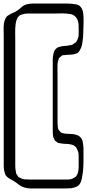

<svg xmlns="http://www.w3.org/2000/svg" viewBox="-35 -852 490 1081"><path d="M434 -676Q434 -662 433 -648Q432 -634 430 -620Q429 -611 427 -601.5Q425 -592 422 -584Q418 -575 413 -566.5Q408 -558 399 -552Q398 -551 394.5 -550.5Q391 -550 389 -549Q375 -544 360.5 -544Q346 -544 331 -542Q328 -541 323.5 -541.5Q319 -542 316 -540Q313 -539 311 -537Q309 -535 307 -533Q301 -529 298 -526Q297 -525 296.5 -522.5Q296 -520 295 -518Q292 -511 291 -505.5Q290 -500 289 -492Q288 -474 288.5 -456Q289 -438 289 -420V-178Q289 -169 289 -160.5Q289 -152 290 -143Q290 -139 291 -133Q292 -127 294 -122Q295 -121 296.5 -119.5Q298 -118 299 -116Q301 -114 303.5 -111Q306 -108 308 -106Q310 -105 312.5 -104.5Q315 -104 316 -103Q321 -102 326 -100.5Q331 -99 337 -99Q353 -98 369.5 -97.5Q386 -97 402 -90Q404 -89 407 -88Q410 -87 411 -85Q427 -74 430.5 -55Q434 -36 435 -19V64Q434 80 433.5 96Q433 112 430 128Q428 141 425 156.5Q422 172 414 184Q405 196 391.5 201Q378 206 364 208Q347 209 329.5 209Q312 209 295 209H175Q157 209 137.5 209Q118 209 100 203Q84 198 71.5 188Q59 178 45 169Q32 161 17.5 153Q3 145 -5 131Q-6 128 -7 124.5Q-8 121 -9 118Q-14 103 -14 85.5Q-14 68 -14 52V-646Q-14 -664 -14.5 -683Q-15 -702 -13 -720Q-11 -731 -7 -741.5Q-3 -752 4 -760Q6 -762 8.5 -763.5Q11 -765 13 -766Q24 -774 36.5 -779Q49 -784 60 -791Q74 -800 85.5 -811Q97 -822 113 -827Q130 -832 149 -832Q168 -832 185 -832H299Q319 -832 338 -832Q357 -832 376 -830Q384 -829 393 -827.5Q402 -826 409 -822Q421 -814 427 -800.5Q433 -787 434 -773Q436 -751 435.5 -726Q435 -701 434 -676ZM143 159H316Q330 159 345 159Q360 159 373 154Q376 152 378.5 150.5Q381 149 384 148Q386 146 388 145Q390 144 391 143Q402 132 405 115Q408 100 408 84Q408 68 408 52Q408 35 407.5 19Q407 3 399 -12Q397 -17 394 -22Q393 -24 390.5 -26Q388 -28 386 -29Q384 -31 381.5 -32.5Q379 -34 377 -35L367 -38Q352 -42 336.5 -42Q321 -42 306 -45Q301 -45 293 -47Q287 -50 282 -55Q281 -56 279 -57Q277 -58 275 -59Q274 -61 273 -63.5Q272 -66 271 -67Q270 -70 268 -73.5Q266 -77 265 -80Q263 -88 262.5 -97.5Q262 -107 262 -115V-387Q262 -402 262 -428Q262 -454 262 -480.5Q262 -507 262 -522Q263 -539 267.5 -556Q272 -573 287 -583Q289 -585 293 -586Q297 -587 300 -588Q315 -593 330.5 -593.5Q346 -594 361 -598Q366 -598 372 -600Q375 -602 377.5 -604Q380 -606 382 -607Q384 -609 387 -610.5Q390 -612 392 -614Q395 -617 398.5 -623.5Q402 -630 403 -634Q408 -645 408 -658.5Q408 -672 408 -684Q408 -698 407.5 -712.5Q407 -727 402 -739Q398 -750 390 -758Q382 -766 372 -770Q368 -772 362 -773Q356 -774 351 -774Q334 -777 315.5 -776.5Q297 -776 279 -776H157Q141 -776 122.5 -776Q104 -776 88 -770Q86 -769 82 -768Q78 -767 76 -765Q65 -757 60 -744Q55 -731 53 -717Q50 -695 50.5 -664Q51 -633 51 -610V55Q51 69 51 83.5Q51 98 54 112Q55 115 55 118.5Q55 122 56 125Q58 127 59.5 130Q61 133 62 135Q64 136 65.5 139Q67 142 68 144Q73 147 78 149Q92 157 108.5 158Q125 159 143 159Z"/></svg>

Font: Rubik Vinyl
Style: Regular
Weight: 400
Designer: Hubert and Fischer, NaN
Foundry: Hubert and Fischer, NaN
Version: Version 2.200